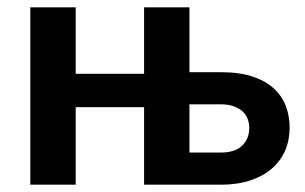

<svg xmlns="http://www.w3.org/2000/svg" viewBox="-20 -505 834 525"><path d="M498 -484.9V-307.6H583.5Q635.3 -307.6 671.4 -295.4Q707.5 -283.2 729.7 -262.2Q752 -241.2 762 -213.9Q772 -186.5 772 -156.2Q772 -121.6 759.5 -93Q747.1 -64.5 722.9 -43.7Q698.7 -22.9 663.8 -11.5Q628.9 0 584.5 0H374V-211.9H187V0H63V-484.9H187V-303.2H374V-484.9ZM498 -219.7V-87.9H584Q623 -87.9 642.3 -106.9Q661.6 -126 661.6 -155.3Q661.6 -168 657.2 -179.7Q652.8 -191.4 643.3 -200.2Q633.8 -209 619.1 -214.4Q604.5 -219.7 583.5 -219.7Z"/></svg>

Font: Carlito
Style: Bold
Weight: 700
Designer: Lukasz Dziedzic
Foundry: tyPoland Lukasz Dziedzic
Version: Version 1.104